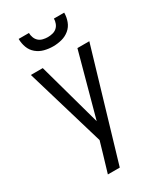

<svg xmlns="http://www.w3.org/2000/svg" viewBox="-233 -828 965 1132"><g transform="rotate(-30 250.0 -262.5)"><path d="M151 215Q160 185 169 154.5Q178 124 187 94L210 15L51 -520H132L251 -90L368 -520H449L232 215ZM250 -600Q220 -600 191 -607.5Q162 -615 139 -634Q116 -653 105.5 -681.5Q95 -710 95 -740H165Q165 -724 171 -708Q177 -692 189 -681.5Q201 -671 217.5 -667Q234 -663 250 -663Q266 -663 282.5 -667Q299 -671 311 -681.5Q323 -692 329 -708Q335 -724 335 -740H405Q405 -710 394.5 -681.5Q384 -653 361 -634Q338 -615 309 -607.5Q280 -600 250 -600Z"/></g></svg>

Font: Iosevka Fixed
Style: Regular
Weight: 400
Monospace: yes
Designer: Belleve Invis
Foundry: Belleve Invis
Version: Version 33.2.4